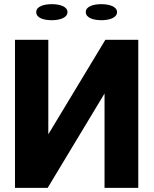

<svg xmlns="http://www.w3.org/2000/svg" viewBox="-20 -902 740 922"><path d="M52 0H209L482 -453V0H644V-711H486L212 -257V-711H52ZM154 -844C154 -815 191 -805 229 -805C266 -805 304 -816 304 -844C304 -871 266 -882 229 -882C192 -882 154 -872 154 -844ZM392 -844C392 -816 429 -805 467 -805C504 -805 542 -816 542 -844C542 -871 504 -882 467 -882C430 -882 392 -872 392 -844Z"/></svg>

Font: Aerodynamic
Style: Bd
Weight: 500
Designer: Google
Version: Version 2.000980; 2014